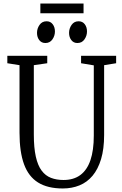

<svg xmlns="http://www.w3.org/2000/svg" viewBox="-20 -1059 690 1087"><path d="M335.5 8Q249.5 8 195.5 -25.8Q141.5 -59.5 116 -129.2Q90.5 -199 90.5 -307V-690L21.5 -701V-743H247.5V-701L171.5 -690V-298Q171.5 -222.5 182.8 -172.2Q194 -122 215.8 -93Q237.5 -64 268.8 -52Q300 -40 339.5 -40Q397 -40 435 -68.2Q473 -96.5 492 -152.2Q511 -208 511 -291V-689L439 -701V-743H637.5V-701L569.5 -690V-295Q569.5 -215.5 552.2 -158.2Q535 -101 504 -64Q473 -27 430 -9.5Q387 8 335.5 8ZM236.5 -815.5Q215 -815.5 202.2 -832Q189.5 -848.5 189.5 -873Q189.5 -897.5 203.8 -918Q218 -938.5 243.5 -938.5H244.5Q265.5 -938.5 278.2 -922Q291 -905.5 291 -881Q291 -856.5 276.8 -836Q262.5 -815.5 237.5 -815.5ZM417.5 -815.5Q396.5 -815.5 383.8 -832Q371 -848.5 371 -873Q371 -897.5 385.2 -918Q399.5 -938.5 424.5 -938.5H425.5Q447 -938.5 459.8 -922Q472.5 -905.5 472.5 -881Q472.5 -856.5 458.2 -836Q444 -815.5 418.5 -815.5ZM453 -1039V-984H208.5V-1039Z"/></svg>

Font: Merriweather 24pt SemiCondensed Light
Style: Regular
Weight: 300
Width: 4
Designer: Eben Sorkin
Foundry: Eben Sorkin
Version: Version 2.100